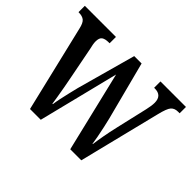

<svg xmlns="http://www.w3.org/2000/svg" viewBox="-117 -728 921 921"><g transform="rotate(45 343.0 -268.0)"><path d="M59 -440Q52 -472 39 -482.5Q26 -493 2 -493H0V-536H211V-493H205Q181 -493 169 -484.5Q157 -476 157 -451Q157 -443 159 -431Q161 -419 164 -408L196 -244Q201 -220 206 -191Q211 -162 215.5 -136Q220 -110 222 -94H225Q227 -110 232 -134.5Q237 -159 243.5 -185.5Q250 -212 255 -233L338 -533H388L465 -237Q470 -217 476 -189.5Q482 -162 487 -136Q492 -110 494 -94H496Q499 -118 505.5 -154.5Q512 -191 522 -234L559 -394Q566 -424 566 -444Q566 -493 518 -493H513V-536H686V-493H675Q652 -493 639.5 -479Q627 -465 615 -415L512 0H437L339 -409L237 0H164Z"/></g></svg>

Font: Noto Serif Tamil ExtraCondensed Medium
Style: Regular
Weight: 500
Width: 2
Designer: Indian Type Foundry, Tom Grace, and the Monotype Design Team
Foundry: Monotype Imaging Inc.
Version: Version 2.004; ttfautohint (v1.8.4.7-5d5b)